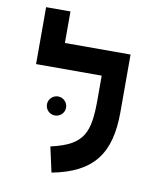

<svg xmlns="http://www.w3.org/2000/svg" viewBox="-83 -800 752 879"><g transform="rotate(10 293.0 -361.0)"><path d="M478.5 -585.9H173.3V-732.4H60.1V-467.8H365.2V-360.8C365.2 -204.6 345.2 -142.6 189.9 -107.9L215.8 9.3C406.2 -27.3 478.5 -125.5 478.5 -318.4ZM185.5 -251C210 -251 230 -270.5 230 -294.9C230 -319.3 210 -339.4 185.5 -339.4C161.1 -339.4 141.1 -319.3 141.1 -294.9C141.1 -270.5 161.1 -251 185.5 -251Z"/></g></svg>

Font: Cascadia Mono SemiBold
Style: Regular
Weight: 600
Monospace: yes
Designer: Aaron Bell
Foundry: Saja Typeworks
Version: Version 2404.023